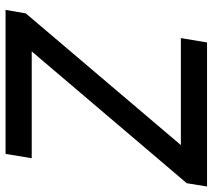

<svg xmlns="http://www.w3.org/2000/svg" viewBox="-57 -710 767 693"><g transform="rotate(90 326.5 -363.5)"><path d="M15.6 0H535.5L551.1 -94.5H165.5L641.3 -654.1L653.1 -727.3H133.2L117.5 -632.8H503.6L28.4 -73.2Z"/></g></svg>

Font: Margiela Sans Medium
Style: Italic
Weight: 500
Italic angle: -9.39999°
Designer: Stefan Endress, Andreas Faust
Version: Version 1.100;FEAKit 1.0